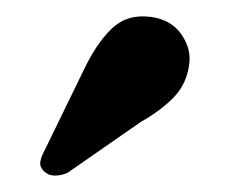

<svg xmlns="http://www.w3.org/2000/svg" viewBox="-20 -736 284 234"><path d="M81.5 -649.5Q97 -682.5 115.8 -700.8Q134.5 -719 163 -715.5Q188 -712.5 200.8 -694.5Q213.5 -676.5 210.5 -657Q207.5 -634.5 192.8 -618.5Q178 -602.5 151 -587L62.5 -525.5Q55 -522 47 -522Q39 -522 34 -527Q28 -532.5 29.2 -539.2Q30.5 -546 34.5 -553Z"/></svg>

Font: Fraunces 9pt S000 SemiBold
Style: Regular
Weight: 600
Version: Version 1.000; ttfautohint (v1.8.3)